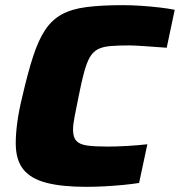

<svg xmlns="http://www.w3.org/2000/svg" viewBox="-20 -716 697 744"><path d="M314 8Q221 8 160.5 -7.5Q100 -23 70.5 -59.5Q41 -96 41 -161Q41 -197 47 -242Q53 -287 67 -344Q88 -435 108.5 -498Q129 -561 155 -600Q181 -639 219 -660Q257 -681 314.5 -688.5Q372 -696 456 -696Q490 -696 527 -693.5Q564 -691 598.5 -687Q633 -683 657 -678L626 -531Q585 -534 557 -536Q529 -538 511.5 -539Q494 -540 482 -540Q437 -540 407.5 -537.5Q378 -535 359 -525Q340 -515 328 -494Q316 -473 306 -436.5Q296 -400 285 -344Q276 -300 269.5 -266.5Q263 -233 263 -214Q263 -184 276 -170Q289 -156 318.5 -152Q348 -148 398 -148Q431 -148 474 -150.5Q517 -153 551 -157L519 -7Q494 -3 458.5 0.5Q423 4 385.5 6Q348 8 314 8Z"/></svg>

Font: Saira SemiExpanded ExtraBold
Style: Italic
Weight: 800
Width: 6
Italic angle: -12°
Designer: Hector Gatti with collaboration of the Omnibus-Type team
Foundry: Omnibus-Type
Version: Version 1.101